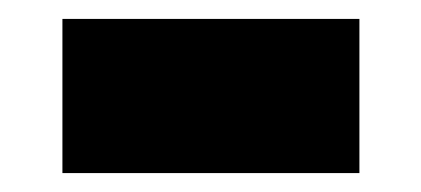

<svg xmlns="http://www.w3.org/2000/svg" viewBox="-20 -386 445 203"><path d="M46 -203V-366H360V-203Z"/></svg>

Font: Saira SemiExpanded Black
Style: Regular
Weight: 900
Width: 6
Designer: Hector Gatti with collaboration of the Omnibus-Type team
Foundry: Omnibus-Type
Version: Version 1.101